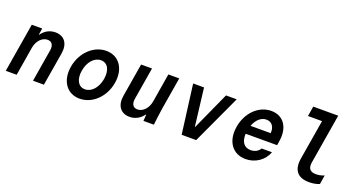

<svg xmlns="http://www.w3.org/2000/svg" viewBox="-45 -1359 3691 1987"><g transform="rotate(20 1800.0 -365.0)"><path d="M33 0H153L205 -315C218 -394 271 -450 331 -450C379 -450 402 -414 392 -355L333 0H453L514 -365C533 -477 481 -550 382 -550C320 -550 267 -521 230 -469H226L238 -540H123Z M848 10C988 10 1111 -108 1138 -270C1165 -432 1082 -550 942 -550C802 -550 679 -432 652 -270C625 -108 708 10 848 10ZM867 -100C794 -100 755 -169 772 -271C789 -371 850 -440 923 -440C996 -440 1035 -371 1018 -269C1001 -169 940 -100 867 -100Z M1687 -180 1747 -540H1627L1575 -225C1562 -146 1509 -90 1449 -90C1401 -90 1378 -126 1388 -185L1447 -540H1327L1266 -175C1247 -63 1299 10 1398 10C1460 10 1513 -19 1550 -71H1554C1552 -48 1550 -25 1549 0H1664C1671 -63 1679 -129 1687 -180Z M1970 0H2130L2380 -540H2262L2074 -125H2070L2020 -540H1900Z M2589 -237H2935L2942 -282C2969 -441 2894 -550 2759 -550C2621 -550 2503 -435 2476 -273C2448 -108 2531 10 2676 10C2782 10 2876 -54 2910 -150H2796C2778 -116 2739 -95 2694 -95C2621 -95 2584 -149 2589 -237ZM2742 -448C2801 -448 2836 -402 2830 -331H2608C2635 -404 2684 -448 2742 -448Z M3334 -193 3425 -740H3150L3132 -630H3287L3214 -193C3192 -60 3248 10 3376 10C3417 10 3457 3 3489 -11L3505 -111C3474 -98 3443 -92 3415 -92C3349 -92 3323 -125 3334 -193Z"/></g></svg>

Font: CommitMono
Style: Bold Italic
Weight: 700
Monospace: yes
Designer: Eigil Nikolajsen
Foundry: Eigil Nikolajsen
Version: Version 1.143